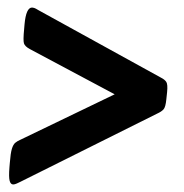

<svg xmlns="http://www.w3.org/2000/svg" viewBox="-20 -499 488 509"><path d="M15 -10Q8 -10 5.5 -20Q3 -30 5 -55L6 -67Q8 -93 11.5 -104.5Q15 -116 20.5 -120.5Q26 -125 33 -128L284 -249L59 -369Q46 -376 43.5 -384Q41 -392 44 -422L45 -434Q49 -479 65 -479Q67 -479 70.5 -478Q74 -477 82 -472L407 -293Q417 -288 421 -281.5Q425 -275 423 -255L421 -236Q419 -215 413.5 -209Q408 -203 397 -198L34 -17Q30 -15 24.5 -12.5Q19 -10 15 -10Z"/></svg>

Font: Asap Condensed
Style: Bold Italic
Weight: 700
Width: 3
Italic angle: -6°
Designer: Pablo Cosgaya
Foundry: Omnibus-Type
Version: Version 3.001; ttfautohint (v1.8.4.7-5d5b)